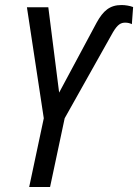

<svg xmlns="http://www.w3.org/2000/svg" viewBox="-20 -743 549 763"><path d="M96 0H179L237 -273L429 -615C448 -647 461 -653 478 -653C487 -653 496 -651 504 -647L509 -715C496 -720 478 -723 463 -723C416 -723 390 -700 364 -653L215 -375L172 -714H87L154 -273Z"/></svg>

Font: Noto Sans Condensed
Style: Italic
Weight: 400
Width: 3
Italic angle: -12°
Designer: Monotype Design Team
Foundry: Monotype Imaging Inc.
Version: Version 2.013